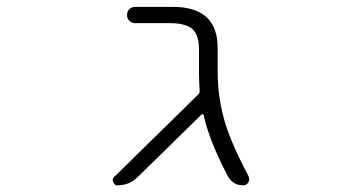

<svg xmlns="http://www.w3.org/2000/svg" viewBox="-20 -565 1040 563"><path d="M618.2 -355.5Q618.2 -277.3 640.6 -203.1Q661.1 -137.7 709 -47.9Q710.9 -43 710.9 -39.1Q710.9 -34.2 708 -30.3Q703.1 -21.5 693.4 -21.5Q663.1 -21.5 648.4 -47.9Q593.8 -151.4 577.1 -227.5Q577.1 -229.5 574.7 -230Q572.3 -230.5 571.3 -229.5L383.8 -45.9Q359.4 -21.5 324.2 -21.5Q316.4 -21.5 312.5 -30.3Q310.5 -34.2 310.5 -37.1Q310.5 -42 314.5 -45.9L561.5 -288.1Q566.4 -293 565.4 -300.8Q563.5 -325.2 563.5 -352.5V-420.9Q563.5 -461.9 544.4 -479.5Q525.4 -497.1 478.5 -497.1H377Q366.2 -497.1 359.4 -503.9Q352.5 -510.7 352.5 -521Q352.5 -531.2 359.4 -538.1Q366.2 -544.9 377 -544.9H486.3Q618.2 -544.9 618.2 -424.8Z"/></svg>

Font: Rounded-X Mgen+ 2m light
Style: Regular
Weight: 200
Designer: [Source Han Sans]
Ryoko NISHIZUKA  (kana & ideographs); Paul D. Hunt (Latin, Greek & Cyrillic); Wenlong ZHANG  (bopomofo
Version: Version 1.059.20150602